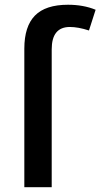

<svg xmlns="http://www.w3.org/2000/svg" viewBox="-20 -785 421 805"><path d="M272.9 -671.9Q196.8 -671.9 196.8 -578.1V0H82V-581.1Q82 -674.3 126.5 -719.7Q170.9 -765.1 265.1 -765.1Q329.6 -765.1 380.9 -744.1L353 -657.2Q307.6 -671.9 272.9 -671.9Z"/></svg>

Font: Open Sans
Style: SemiBold
Weight: 600
Foundry: Ascender Corporation
Version: Version 1.10